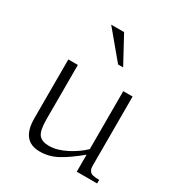

<svg xmlns="http://www.w3.org/2000/svg" viewBox="-159 -759 807 869"><g transform="rotate(30 244.0 -324.5)"><path d="M313 -513.7H286.6L169.4 -654.3H236.8ZM416 -420.9V-66.4Q416 -53.2 417 -46.9Q418 -40.5 423.1 -32.7Q428.2 -24.9 440.4 -21.7Q452.6 -18.6 473.6 -18.6V0H367.2V-88.9Q309.1 -41 266.4 -18.1Q223.6 4.9 175.8 4.9Q80.1 4.9 80.1 -113.3V-420.9H129.9V-136.7Q129.9 -77.6 146 -57.9Q162.1 -38.1 199.2 -38.1Q241.2 -38.1 289.1 -63Q336.9 -87.9 367.2 -118.2V-420.9Z"/></g></svg>

Font: Buda Light
Style: Regular
Weight: 300
Version: Version 1.003